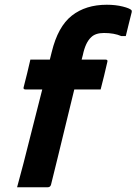

<svg xmlns="http://www.w3.org/2000/svg" viewBox="-20 -789 575 809"><path d="M195 -11Q192 0 181 0H52Q59 -25 65.5 -50.5Q72 -76 79 -101Q101 -188 120 -262.5Q139 -337 158 -412H88Q76 -412 80 -423Q88 -453 94.5 -480.5Q101 -508 108 -538H190Q194 -554 198 -570Q224 -677 282.5 -723Q341 -769 430 -769Q467 -769 497 -761.5Q527 -754 534 -746Q536 -744 535 -738Q528 -711 522.5 -688Q517 -665 510 -637H491Q461 -650 418 -650Q382 -650 364 -632Q340 -610 329 -557Q327 -548 324 -538H424Q436 -538 432 -527Q425 -497 418.5 -469.5Q412 -442 404 -412H293Q276 -343 258 -268.5Q240 -194 223.5 -126.5Q207 -59 195 -11Z"/></svg>

Font: Recursive Sn Lnr St
Style: Bold Italic
Weight: 700
Italic angle: -15°
Version: Version 1.079;hotconv 1.0.112;makeotfexe 2.5.65598; ttfautoh